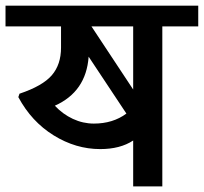

<svg xmlns="http://www.w3.org/2000/svg" viewBox="-35 -669 732 689"><path d="M301.8 -225.5Q370.1 -225.5 418.6 -261.4L283.1 -465.6Q274 -339.7 161.8 -289.7Q190.1 -259.4 226.5 -242.4Q262.9 -225.5 301.8 -225.5ZM442.9 -574.3H293.2L442.9 -347.8ZM442.9 0V-164.8Q396.4 -134 324.6 -134Q237.1 -134 157.5 -183.3Q77.9 -232.6 30.8 -320.5L34.9 -332.7Q117.8 -360.5 150.9 -398.9Q184 -437.3 184 -498V-574.3H-15.2V-648.6H676.4V-574.3H547.5V0Z"/></svg>

Font: Khula Semibold
Style: Regular
Weight: 600
Designer: Erin McLaughlin, Steve Matteson
Version: Version 1.000;PS 1.0;hotconv 1.0.72;makeotf.lib2.5.5900; ttf